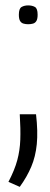

<svg xmlns="http://www.w3.org/2000/svg" viewBox="-20 -554 189 721"><path d="M85.7 -463Q76.3 -463 68.1 -465.4Q59.8 -467.8 55.3 -475.5Q50.8 -483.2 50.8 -498.7Q50.8 -522 61.1 -527.8Q71.3 -533.7 85.7 -533.7Q101 -533.7 111.2 -527.8Q121.3 -522 121.3 -498.7Q121.3 -483.2 116.8 -475.5Q112.3 -467.8 104.1 -465.4Q95.8 -463 85.7 -463ZM115.3 -125Q122.8 -60.2 118.2 -12.9Q113.5 34.3 97.3 72.3Q81.2 110.3 54.2 147.7L11.7 129Q35.2 83.8 44.9 47.4Q54.7 11 56.2 -29.2Q57.7 -69.5 54.2 -125Z"/></svg>

Font: Matangi Light
Style: Regular
Weight: 300
Designer: Prashant Pant
Foundry: The Graphic Ant
Version: Version 3.002